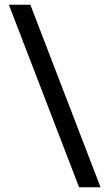

<svg xmlns="http://www.w3.org/2000/svg" viewBox="-20 -731 451 812"><path d="M314.5 61 17.6 -710.9H108.4L405.3 61Z"/></svg>

Font: Roboto Slab LO
Style: Regular
Weight: 400
Designer: Google
Version: Version 2.000